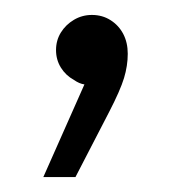

<svg xmlns="http://www.w3.org/2000/svg" viewBox="-20 -110 242 257"><path d="M38 127 93 3Q86 2 79 -3Q68 -9 61.5 -19.5Q55 -30 55 -43Q55 -56 61.5 -66.5Q68 -77 79 -83.5Q90 -90 103 -90Q117 -90 128 -83Q139 -76 145 -64.5Q151 -53 151 -38Q151 -22 146 -5.5Q141 11 126 40L81 127Z"/></svg>

Font: Bounded
Style: Regular
Weight: 200
Designer: Vlad Churkin
Version: Version 1.0